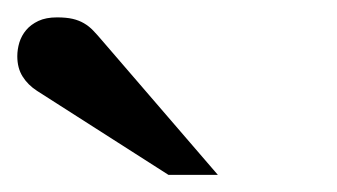

<svg xmlns="http://www.w3.org/2000/svg" viewBox="-20 -753 390 222"><path d="M174.8 -550.8 22.9 -647.9Q12.2 -654.8 6.1 -664.6Q0 -674.3 0 -688Q0 -695.8 2.4 -703.9Q4.9 -711.9 10.3 -718.3Q15.6 -724.6 24.4 -728.8Q33.2 -732.9 45.9 -732.9Q56.6 -732.9 64 -731.2Q71.3 -729.5 77.1 -726.1Q83 -722.7 87.9 -717.5Q92.8 -712.4 98.1 -706.1L231.9 -550.8Z"/></svg>

Font: Charis SIL Eur
Style: Regular
Weight: 400
Foundry: SIL International
Version: Version 5.000